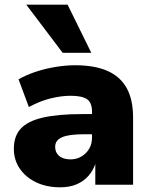

<svg xmlns="http://www.w3.org/2000/svg" viewBox="-20 -787 643 818"><path d="M236 11Q178 11 133.5 -10.5Q89 -32 64 -69Q39 -106 39 -153Q39 -207 68.5 -239Q98 -271 162.5 -286Q227 -301 332 -301H392V-215H337Q306 -215 283 -212Q260 -209 245 -202.5Q230 -196 222.5 -186Q215 -176 215 -161Q215 -137 232 -122.5Q249 -108 281 -108Q306 -108 326.5 -120Q347 -132 359.5 -152.5Q372 -173 372 -201V-311Q372 -350 350.5 -364.5Q329 -379 281 -379Q242 -379 196.5 -368Q151 -357 103 -331L59 -449Q90 -467 130 -480.5Q170 -494 214.5 -501.5Q259 -509 300 -509Q382 -509 436.5 -485.5Q491 -462 519 -413Q547 -364 547 -285V0H386V-94H388Q378 -62 357.5 -38.5Q337 -15 307 -2Q277 11 236 11ZM247 -562 92 -767H268L369 -562Z"/></svg>

Font: Nunito Sans 10pt Black
Style: Regular
Weight: 900
Designer: Vernon Adams
Foundry: Vernon Adams
Version: Version 3.101;gftools[0.9.27]